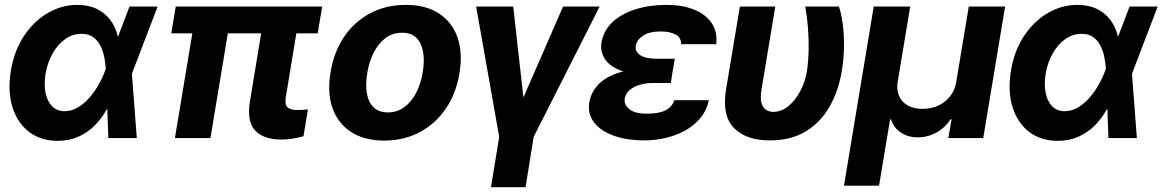

<svg xmlns="http://www.w3.org/2000/svg" viewBox="-20 -573 4826 797"><path d="M218.3 11.7Q147.9 11.2 99.6 -26.4Q51.3 -64 31.2 -129.9Q11.2 -195.8 25.4 -280.8Q38.6 -361.8 79.1 -423.1Q119.6 -484.4 177.7 -518.6Q235.8 -552.7 300.8 -552.7Q347.2 -552.7 381.6 -536.1Q416 -519.5 438.2 -489.7Q460.4 -460 469.2 -420.9L515.6 -424.3L527.3 -269.5L547.9 0H429.7L419.4 -283.2Q418 -308.6 413.1 -334.5Q408.2 -360.4 397 -382.6Q385.7 -404.8 366.9 -418.7Q348.1 -432.6 318.8 -432.6Q281.2 -432.6 250.5 -410.6Q219.7 -388.7 198.5 -351.3Q177.2 -314 168.9 -265.6Q162.1 -220.7 169.4 -186Q176.8 -151.4 196.5 -131.6Q216.3 -111.8 247.1 -111.3Q277.3 -111.3 303.7 -127.2Q330.1 -143.1 351.8 -168.2Q373.5 -193.4 389.6 -221.9Q405.8 -250.5 415 -276.4L517.6 -545.9H634.3L529.3 -271.5L466.8 -124L423.3 -119.6Q402.3 -81.1 372.6 -51.5Q342.8 -22 304.4 -5.1Q266.1 11.7 218.3 11.7Z M1317.4 -545.9 1298.8 -434.6H690.9L709.5 -545.9ZM944.3 -545.9 853.5 0H706.1L796.9 -545.9ZM1082.5 -545.9H1228.5L1166.5 -170.4Q1161.1 -138.2 1173.8 -127.2Q1186.5 -116.2 1215.3 -116.2Q1228 -116.2 1238.8 -117.2Q1249.5 -118.2 1258.3 -119.1L1239.7 -7.3Q1219.7 -2 1196.8 2.2Q1173.8 6.3 1147.5 6.3Q1075.7 6.3 1039.8 -30.5Q1003.9 -67.4 1017.6 -152.8Z M1575.2 10.7Q1491.7 10.3 1437 -25.4Q1382.3 -61 1360.1 -124.8Q1337.9 -188.5 1352.1 -272.9Q1365.7 -356.9 1408.2 -419.9Q1450.7 -482.9 1516.4 -517.8Q1582 -552.7 1664.6 -552.7Q1747.6 -552.7 1802.2 -517.1Q1856.9 -481.4 1879.2 -417.5Q1901.4 -353.5 1887.2 -268.6Q1873.5 -185.1 1830.8 -122.3Q1788.1 -59.6 1722.9 -24.7Q1657.7 10.3 1575.2 10.7ZM1590.3 -106.4Q1628.4 -106.4 1658.2 -128.2Q1688 -149.9 1707.5 -187.7Q1727.1 -225.6 1734.9 -273.4Q1742.7 -320.8 1736.1 -357.9Q1729.5 -395 1708 -416.3Q1686.5 -437.5 1648.9 -437Q1610.8 -437.5 1581.1 -415.5Q1551.3 -393.6 1531.7 -355.5Q1512.2 -317.4 1504.4 -269.5Q1496.6 -222.7 1502.9 -185.5Q1509.3 -148.4 1531 -127.4Q1552.7 -106.4 1590.3 -106.4Z M1956.5 -545.9H2110.4L2152.8 -168.5L2317.4 -545.9H2469.2L2195.3 -4.9L2161.6 204.1H2018.1L2052.2 -4.9Z M2664.1 -286.1H2773.4L2764.6 -228.5H2687.5Q2661.1 -228.5 2636.2 -221.2Q2611.3 -213.9 2594.2 -199.7Q2577.1 -185.5 2573.2 -163.6Q2569.3 -138.2 2592.5 -119.6Q2615.7 -101.1 2665 -101.1Q2715.8 -101.1 2742.9 -115.2Q2770 -129.4 2779.3 -157.2H2922.4Q2914.1 -116.2 2888.9 -85Q2863.8 -53.7 2826.7 -32.7Q2789.6 -11.7 2745.4 -1Q2701.2 9.8 2654.3 9.8Q2582.5 9.8 2528.3 -9.5Q2474.1 -28.8 2446.3 -64.5Q2418.5 -100.1 2426.3 -148.4Q2433.1 -187.5 2460.4 -218.5Q2487.8 -249.5 2538.3 -267.8Q2588.9 -286.1 2664.1 -286.1ZM2770 -264.6H2660.2Q2607.9 -264.6 2570.8 -275.6Q2533.7 -286.6 2511.7 -305.2Q2489.7 -323.7 2481.2 -347.2Q2472.7 -370.6 2476.6 -395Q2484.9 -445.8 2522.2 -481Q2559.6 -516.1 2617.9 -534.4Q2676.3 -552.7 2747.6 -552.7Q2812 -552.7 2860.4 -533.4Q2908.7 -514.2 2933.8 -477.8Q2959 -441.4 2953.1 -389.6H2807.1Q2808.1 -417 2784.7 -429.7Q2761.2 -442.4 2721.2 -442.4Q2675.8 -442.4 2649.7 -425Q2623.5 -407.7 2619.1 -383.3Q2615.2 -358.9 2637.5 -344.2Q2659.7 -329.6 2704.1 -329.1H2781.2Z M3051.3 -545.9H3198.2L3141.1 -201.7Q3135.3 -166.5 3140.9 -146Q3146.5 -125.5 3159.7 -117.2Q3172.9 -108.9 3189.5 -108.4Q3224.6 -108.9 3253.7 -133.3Q3282.7 -157.7 3302.7 -196.3Q3322.8 -234.9 3329.6 -277.3Q3335.9 -320.8 3336.7 -367.2Q3337.4 -413.6 3333.7 -459.5Q3330.1 -505.4 3322.8 -545.9H3462.4Q3472.7 -516.1 3478.3 -472.9Q3483.9 -429.7 3483.4 -379.4Q3482.9 -329.1 3474.1 -277.3Q3460.9 -196.8 3424.3 -131.6Q3387.7 -66.4 3325.9 -28.3Q3264.2 9.8 3175.3 9.8Q3077.6 9.8 3026.9 -41.5Q2976.1 -92.8 2994.1 -203.1Z M3483.4 197.8 3606.9 -545.9H3758.3L3706.1 -231.9Q3701.2 -199.2 3712.4 -174.1Q3723.6 -148.9 3748.5 -135Q3773.4 -121.1 3809.6 -121.1Q3845.7 -121.1 3875.5 -135Q3905.3 -148.9 3924.6 -174.1Q3943.8 -199.2 3949.2 -231.9L4001.5 -545.9H4152.3L4061.5 0H3916.5L3930.2 -77.6H3925.3Q3902.8 -42.5 3866.9 -22.7Q3831.1 -2.9 3789.1 -2.9Q3749 -2.9 3719.5 -22.7Q3689.9 -42.5 3678.7 -77.6H3674.8L3628.9 197.8Z M4369.6 11.7Q4299.3 11.2 4251 -26.4Q4202.6 -64 4182.6 -129.9Q4162.6 -195.8 4176.8 -280.8Q4189.9 -361.8 4230.5 -423.1Q4271 -484.4 4329.1 -518.6Q4387.2 -552.7 4452.1 -552.7Q4498.5 -552.7 4533 -536.1Q4567.4 -519.5 4589.6 -489.7Q4611.8 -460 4620.6 -420.9L4667 -424.3L4678.7 -269.5L4699.2 0H4581.1L4570.8 -283.2Q4569.3 -308.6 4564.5 -334.5Q4559.6 -360.4 4548.3 -382.6Q4537.1 -404.8 4518.3 -418.7Q4499.5 -432.6 4470.2 -432.6Q4432.6 -432.6 4401.9 -410.6Q4371.1 -388.7 4349.9 -351.3Q4328.6 -314 4320.3 -265.6Q4313.5 -220.7 4320.8 -186Q4328.1 -151.4 4347.9 -131.6Q4367.7 -111.8 4398.4 -111.3Q4428.7 -111.3 4455.1 -127.2Q4481.4 -143.1 4503.2 -168.2Q4524.9 -193.4 4541 -221.9Q4557.1 -250.5 4566.4 -276.4L4668.9 -545.9H4785.6L4680.7 -271.5L4618.2 -124L4574.7 -119.6Q4553.7 -81.1 4523.9 -51.5Q4494.1 -22 4455.8 -5.1Q4417.5 11.7 4369.6 11.7Z"/></svg>

Font: Inter Tight
Style: Bold Italic
Weight: 700
Italic angle: -9.39999°
Designer: Rasmus Andersson
Foundry: rsms
Version: Version 3.004